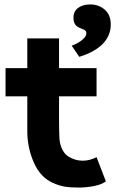

<svg xmlns="http://www.w3.org/2000/svg" viewBox="-20 -836 519 865"><path d="M216 -13Q162 -38 133.5 -101.5Q105 -165 103 -236V-402H5V-529H103V-663H246V-529H415V-402H246V-300Q246 -249 248 -208Q251 -181 261.5 -161Q272 -141 288 -131Q318 -112 353 -112Q384 -112 415 -128L457 -19Q439 -5 404.5 2Q370 9 334 9Q296 9 270 4.5Q244 0 216 -13ZM303 -630Q317 -635 332 -643.5Q347 -652 358 -663.5Q369 -675 369 -686Q369 -694 364 -698.5Q359 -703 347 -707Q327 -714 319 -725.5Q311 -737 311 -756Q311 -785 332 -800.5Q353 -816 386 -816Q425 -816 452 -792.5Q479 -769 479 -725Q479 -699 469 -676.5Q459 -654 440.5 -636Q422 -618 396 -604Q370 -590 337 -580Z"/></svg>

Font: Mach SemiBold
Style: Regular
Weight: 600
Version: Version 1.002